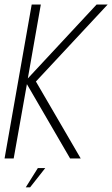

<svg xmlns="http://www.w3.org/2000/svg" viewBox="-36 -695 492 842"><path d="M-16 0H24L82 -326L271.5 0H318L121.5 -337.5L436 -675H387.5L86 -351L143 -675H103ZM77 126.5H96L162.5 42H130Z"/></svg>

Font: Anybody SemiCondensed ExtraLight
Style: Italic
Weight: 250
Width: 4
Italic angle: -10°
Version: Version 1.113;gftools[0.9.25]